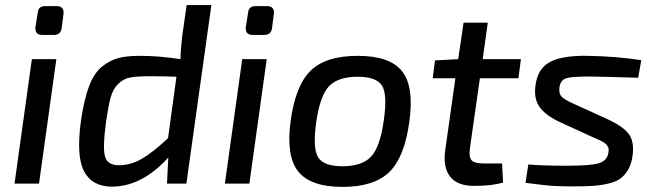

<svg xmlns="http://www.w3.org/2000/svg" viewBox="-20 -720 2570 753"><path d="M157 -696H203Q217 -696 224 -688Q231 -680 229 -666L222 -610Q218 -583 192 -583H146Q116 -583 119 -614L128 -670Q130 -696 157 -696ZM133 0H37L105 -488H201Z M809 -700 711 0H635L640 -102Q536 12 419 12Q342 12 310 -47.5Q278 -107 298 -250Q310 -331 329.5 -382.5Q349 -434 380.5 -459Q412 -484 445 -492.5Q478 -501 529 -501Q604 -501 688 -488Q688 -522 695 -581L712 -700ZM639 -178 672 -419Q627 -421 567 -421Q517 -421 490.5 -416Q464 -411 443.5 -391Q423 -371 414 -338Q405 -305 396 -243Q382 -139 392 -105.5Q402 -72 447 -72Q492 -72 535 -96.5Q578 -121 639 -178Z M982 -696H1028Q1042 -696 1049 -688Q1056 -680 1054 -666L1047 -610Q1043 -583 1017 -583H971Q941 -583 944 -614L953 -670Q955 -696 982 -696ZM958 0H862L930 -488H1026Z M1383 -501Q1509 -501 1557 -440.5Q1605 -380 1585 -240Q1566 -102 1506 -44.5Q1446 13 1323 13Q1198 13 1149.5 -47.5Q1101 -108 1120 -247Q1139 -385 1198.5 -443Q1258 -501 1383 -501ZM1383 -419Q1306 -419 1270.5 -382Q1235 -345 1220 -240Q1206 -139 1227.5 -103.5Q1249 -68 1323 -68Q1401 -68 1436 -106.5Q1471 -145 1485 -247Q1500 -348 1478.5 -383.5Q1457 -419 1383 -419Z M1862 -413 1823 -139Q1818 -104 1829.5 -91.5Q1841 -79 1876 -79H1949L1953 -4Q1909 9 1839 9Q1774 9 1745.5 -27Q1717 -63 1726 -130L1766 -413H1677L1686 -483L1777 -488L1798 -631H1893L1873 -488H2023L2013 -413Z M2305 -182 2174 -242Q2119 -268 2096 -300.5Q2073 -333 2080 -384Q2088 -451 2137 -477Q2186 -503 2286 -501Q2399 -499 2495 -484L2483 -415Q2356 -419 2289 -420Q2223 -420 2200.5 -413Q2178 -406 2174 -377Q2171 -352 2183.5 -340Q2196 -328 2232 -312L2364 -252Q2424 -224 2446 -194.5Q2468 -165 2461 -111Q2457 -78 2444 -55.5Q2431 -33 2413.5 -20Q2396 -7 2365.5 0Q2335 7 2305.5 9Q2276 11 2230 11Q2182 11 2154.5 9.5Q2127 8 2093.5 3.5Q2060 -1 2041 -3L2052 -75Q2108 -70 2205 -70Q2297 -70 2329 -80Q2361 -90 2366 -120Q2367 -125 2367 -130Q2367 -135 2366.5 -138.5Q2366 -142 2363.5 -145.5Q2361 -149 2359.5 -151.5Q2358 -154 2354 -157Q2350 -160 2347 -162Q2344 -164 2338 -167Q2332 -170 2328.5 -171.5Q2325 -173 2317.5 -176.5Q2310 -180 2305 -182Z"/></svg>

Font: Exo 2.0 Medium
Style: Italic
Weight: 500
Italic angle: -8°
Designer: Natanael Gama
Version: Version 1.001;PS 001.001;hotconv 1.0.70;makeotf.lib2.5.58329